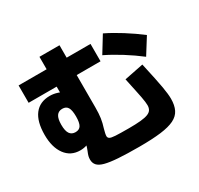

<svg xmlns="http://www.w3.org/2000/svg" viewBox="-179 -1027 1357 1311"><g transform="rotate(-30 500.0 -371.5)"><path d="M564 65Q465 65 399.5 60.5Q334 56 296.5 46Q259 36 243 18Q227 0 227 -27Q227 -41 230 -53.5Q233 -66 242 -87Q251 -109 255.5 -128Q260 -147 259 -157L293 -148Q278 -132 254.5 -123.5Q231 -115 202 -115Q128 -115 85.5 -172.5Q43 -230 43 -328Q43 -433 85 -487.5Q127 -542 206 -542Q236 -542 266.5 -532Q297 -522 331 -501L279 -467V-808H437V-318Q437 -270 432 -235.5Q427 -201 415 -164Q410 -147 407 -132.5Q404 -118 404 -110Q404 -98 414.5 -91Q425 -84 459 -82Q493 -80 564 -80Q619 -80 655.5 -83.5Q692 -87 713.5 -95Q735 -103 744 -117.5Q753 -132 753 -153Q753 -165 751 -180.5Q749 -196 744.5 -221Q740 -246 731.5 -284.5Q723 -323 711 -381L861 -411Q877 -339 887.5 -289.5Q898 -240 903.5 -207.5Q909 -175 911.5 -152.5Q914 -130 914 -111Q914 -60 897 -25.5Q880 9 840.5 28.5Q801 48 733.5 56.5Q666 65 564 65ZM236 -239Q266 -239 279 -260.5Q292 -282 292 -331Q292 -380 279 -401.5Q266 -423 236 -423Q206 -423 191 -401Q176 -379 176 -331Q176 -283 191 -261Q206 -239 236 -239ZM58 -573V-710H625V-573ZM910 -444Q852 -489 785 -531Q718 -573 656 -603L734 -730Q794 -701 861.5 -658.5Q929 -616 989 -570Z"/></g></svg>

Font: M PLUS 1 Thin ExtraBold
Style: Regular
Weight: 800
Version: Version 1.001